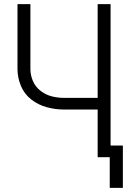

<svg xmlns="http://www.w3.org/2000/svg" viewBox="-20 -755 615 922"><path d="M507 147V0H449V-229H288Q246 -229 205 -240Q164 -251 130.5 -277Q97 -303 80.5 -342.5Q64 -382 64 -424V-735H126V-424Q126 -394 138 -366Q150 -338 174.5 -319Q199 -300 228 -292.5Q257 -285 288 -285H449V-735H511V-56H570V147Z"/></svg>

Font: Jozsika Light
Style: Regular
Weight: 300
Monospace: yes
Designer: Belleve Invis
Foundry: Belleve Invis
Version: 2.1.0